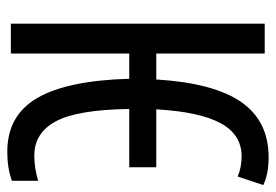

<svg xmlns="http://www.w3.org/2000/svg" viewBox="-138 -628 775 540"><g transform="rotate(90 250.0 -357.5)"><path d="M201 -333H130V0H46V-714H130V-409H203Q213 -571 266.5 -648Q320 -725 422 -725Q469 -725 500 -710L476 -638Q450 -649 419 -649Q358 -649 326 -590Q294 -531 287 -409H450V-333H286Q288 -188 320.5 -127Q353 -66 417 -66Q453 -66 488 -77V-3Q453 10 406 10Q304 10 255 -74.5Q206 -159 201 -333Z"/></g></svg>

Font: Noto Sans Mono UI Cond
Style: Regular
Weight: 400
Width: 3
Monospace: yes
Designer: Monotype Design team
Foundry: Monotype Imaging Inc.
Version: Version 1.000